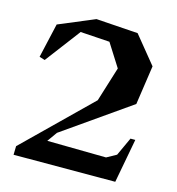

<svg xmlns="http://www.w3.org/2000/svg" viewBox="-106 -806 831 900"><g transform="rotate(15 309.0 -356.5)"><path d="M40 -474.1 78.1 -641.1 252 -713.9 455.1 -700.2 563 -567.9 535.2 -377.9 210.9 -150.9 176.8 -103 462.9 -99.1 509.8 -125 550.8 -213.9H574.2L534.2 0L41 1L42 -41L356 -348.1L408.2 -516.1L337.9 -627L195.8 -636.2L66.9 -465.8Z"/></g></svg>

Font: Ortica Angular Bold
Style: Regular
Weight: 700
Designer: Benedetta Bovani
Foundry: Collletttivo
Version: Version 2.000;Glyphs 3.1.2 (3151)